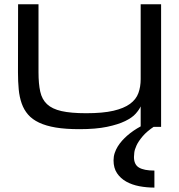

<svg xmlns="http://www.w3.org/2000/svg" viewBox="-20 -582 822 881"><path d="M688.5 278.8Q653.3 278.8 619.6 272.5Q585.9 266.1 559.6 251.5Q533.2 236.8 517.1 212.9Q501 189 501 153.8Q501 136.2 506.3 120.1Q511.7 104 520.5 89.8Q529.3 75.7 540.5 63.2Q551.8 50.8 563.5 40.5Q590.8 16.6 626 -2.4H688.5Q653.3 21 634.3 43.7Q615.2 66.4 606.4 85.4Q597.7 104.5 596.2 118.4Q594.7 132.3 594.7 138.2Q594.7 173.3 617.9 187Q641.1 200.7 688.5 200.7ZM156.7 -562.5V-250Q156.7 -197.8 164.6 -161.9Q172.4 -126 195.8 -104Q219.2 -82 262.2 -72.3Q305.2 -62.5 375.5 -62.5Q451.7 -62.5 500.2 -73.7Q548.8 -85 576.7 -105.5Q604.5 -126 615 -154.8Q625.5 -183.6 625.5 -218.8V-562.5H719.2V0H625.5V-93.8Q618.7 -78.6 602.5 -60.3Q586.4 -42 554.2 -26.4Q522 -10.7 470.9 0Q419.9 10.7 344.2 10.7Q281.2 10.7 236.1 3.2Q190.9 -4.4 159.4 -19.3Q127.9 -34.2 108.9 -56.2Q89.8 -78.1 79.6 -107.2Q69.3 -136.2 65.9 -171.9Q62.5 -207.5 62.5 -250L63 -562.5Z"/></svg>

Font: Michroma
Style: Regular
Weight: 400
Version: Version 1.000